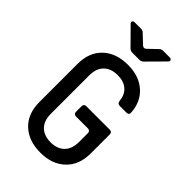

<svg xmlns="http://www.w3.org/2000/svg" viewBox="-280 -1050 1160 1160"><g transform="rotate(45 300.0 -470.0)"><path d="M304 10Q203 10 143.5 -46.5Q84 -103 84 -202V-529Q84 -627 143.5 -683.5Q203 -740 304 -740Q398 -740 456.5 -689Q515 -638 521 -551Q523 -529 501 -529H445Q424 -529 422 -550Q417 -599 386.5 -625.5Q356 -652 304 -652Q247 -652 215 -620Q183 -588 183 -529V-202Q183 -142 215 -110Q247 -78 304 -78Q360 -78 392 -110Q424 -142 424 -202V-276Q424 -297 402 -297H303Q282 -297 282 -318V-364Q282 -385 303 -385H501Q523 -385 523 -364V-202Q523 -104 463.5 -47Q404 10 304 10ZM270 -810Q255 -810 244 -821L142 -924Q132 -933 135 -941.5Q138 -950 152 -950H205Q220 -950 230 -939L285 -887Q300 -873 315 -888L368 -939Q378 -950 393 -950H448Q462 -950 465.5 -941.5Q469 -933 459 -924L357 -821Q346 -810 331 -810Z"/></g></svg>

Font: Pitagon Sans Mono Medium
Style: Regular
Weight: 500
Monospace: yes
Designer: Travis Tran
Foundry: Pitagon
Version: Version 1.001; ttfautohint (v1.8.4.7-5d5b);gftools[0.9.26]